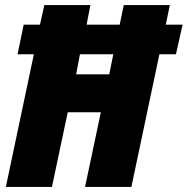

<svg xmlns="http://www.w3.org/2000/svg" viewBox="-20 -734 737 754"><path d="M294 -521H425L409 -442H279ZM184 0 246 -293H376L314 0H496L606 -521H671L697 -637H631L647 -714H466L450 -637H320L335 -714H154L137 -637H73L49 -521H113L3 0Z"/></svg>

Font: Noto Sans Display SemiCondensed Black
Style: Italic
Weight: 900
Width: 4
Designer: Monotype Design team
Foundry: Monotype Imaging Inc.
Version: 1.000